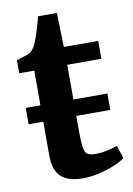

<svg xmlns="http://www.w3.org/2000/svg" viewBox="-82 -757 567 818"><g transform="rotate(-10 201.5 -347.5)"><path d="M374.9 -328.2V-257.3H21.6V-328.2ZM208 9.6Q146.6 9.6 115.8 -19.1Q85.1 -47.7 85.1 -111.9V-478.4H19.9V-534.6Q31.5 -538.8 43.6 -542.3Q55.8 -545.8 66.1 -549.5Q76.5 -553.2 82.6 -558.6Q89.2 -564.6 93.9 -570.8Q98.5 -577 102.5 -585.1Q106.5 -593.2 110.6 -604.2Q115.8 -616.9 121.3 -634.6Q126.8 -652.3 132.2 -670.7Q137.6 -689.1 141.4 -703.5H222.3L226.6 -555.7H375.3V-478.4H227.7V-197.7Q227.7 -144.7 231.6 -120.4Q235.5 -96.2 247.1 -89.8Q258.8 -83.4 281.6 -83.4Q298.2 -83.4 315.9 -86.1Q333.6 -88.9 349.1 -93.2Q364.7 -97.5 375.3 -101.5L394.5 -45.8Q377.4 -32.6 347.3 -20Q317.1 -7.3 280.6 1.1Q244.2 9.6 208 9.6Z"/></g></svg>

Font: Merriweather 7pt Light
Style: Regular
Weight: 300
Designer: Eben Sorkin
Foundry: Eben Sorkin
Version: Version 2.200;gftools[0.9.31]